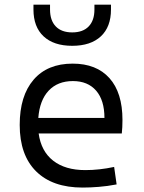

<svg xmlns="http://www.w3.org/2000/svg" viewBox="-20 -803 626 832"><path d="M337.9 9.8Q207.5 9.8 136.5 -60.5Q65.4 -130.9 65.4 -261.7Q65.4 -387.7 125.5 -457.5Q185.5 -527.3 294.9 -527.3Q397.9 -527.3 454.3 -464.4Q510.7 -401.4 510.7 -283.2Q510.7 -250.5 507.8 -224.6H147.5Q158.2 -147.5 210.4 -106.7Q262.7 -65.9 349.6 -65.9Q410.2 -65.9 474.6 -79.6L485.4 -3.9Q445.3 3.9 407.7 6.8Q370.1 9.8 337.9 9.8ZM146 -292H432.6Q432.6 -368.7 396.5 -410.2Q360.4 -451.7 295.9 -451.7Q230 -451.7 190.9 -410.2Q151.9 -368.7 146 -292ZM293 -604.5Q212.9 -604.5 168.9 -645.5Q125 -686.5 125 -761.7V-782.7H196.8V-761.7Q196.8 -714.4 221.7 -688.5Q246.6 -662.6 293 -662.6Q339.4 -662.6 364.3 -688.5Q389.2 -714.4 389.2 -761.7V-782.7H460.9V-761.7Q460.9 -686.5 417 -645.5Q373 -604.5 293 -604.5Z"/></svg>

Font: Cascadia Mono NF SemiLight
Style: Regular
Weight: 350
Monospace: yes
Designer: Aaron Bell
Foundry: Saja Typeworks
Version: Version 2404.023; ttfautohint (v1.8.4)